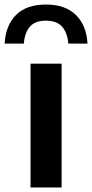

<svg xmlns="http://www.w3.org/2000/svg" viewBox="-64 -826 405 846"><path d="M70.5 0V-545.5H207.5V0ZM-43.5 -634Q-39 -715 7 -760.5Q53 -806 138.5 -806Q223.5 -806 270.2 -760.2Q317 -714.5 321.5 -634H237Q233 -682.5 209.2 -708.8Q185.5 -735 138.5 -735Q91 -735 68 -708.8Q45 -682.5 41 -634Z"/></svg>

Font: Encode Sans SemiExpanded SemiExpanded SemiBold
Style: Regular
Weight: 600
Width: 6
Designer: Multiple Designers
Foundry: Impallari Type
Version: Version 3.000; ttfautohint (v1.8.3) -l 8 -r 50 -G 200 -x 14 